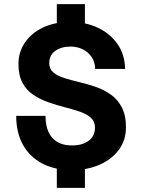

<svg xmlns="http://www.w3.org/2000/svg" viewBox="-20 -817 690 936"><path d="M257 -680V-797H394V-680ZM257 99V-20H394V99ZM331 12Q247 12 186 -20Q125 -52 92 -111Q59 -170 59 -252H202Q202 -182 235 -145Q268 -108 331 -108Q382 -108 412.5 -131Q443 -154 443 -195Q443 -225 423 -243Q403 -261 369.5 -272.5Q336 -284 296.5 -294Q257 -304 217 -318Q177 -332 143.5 -354Q110 -376 90 -412.5Q70 -449 70 -505Q70 -563 101.5 -609.5Q133 -656 190 -683Q247 -710 324 -710Q395 -710 454.5 -683Q514 -656 551 -605Q588 -554 590 -481H444Q443 -517 425.5 -541Q408 -565 381.5 -577.5Q355 -590 324 -590Q279 -590 249.5 -569Q220 -548 220 -509Q220 -481 240 -464Q260 -447 293.5 -436.5Q327 -426 367 -416.5Q407 -407 446.5 -393.5Q486 -380 519.5 -356.5Q553 -333 573.5 -294.5Q594 -256 594 -196Q594 -134 560 -87.5Q526 -41 466.5 -14.5Q407 12 331 12Z"/></svg>

Font: Azeret Mono SemiBold
Style: Regular
Weight: 600
Designer: Martin Vácha
Foundry: Displaay
Version: Version 1.002